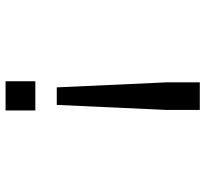

<svg xmlns="http://www.w3.org/2000/svg" viewBox="-44 -694 738 690"><g transform="rotate(90 325.0 -349.0)"><path d="M294 -184 276 -577V-698H375V-577L357 -184ZM272 0V-107H377V0Z"/></g></svg>

Font: Azeret Mono Light
Style: Regular
Weight: 300
Designer: Martin Vácha
Foundry: Displaay
Version: Version 1.002